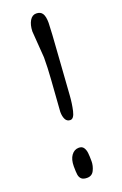

<svg xmlns="http://www.w3.org/2000/svg" viewBox="-144 -761 518 818"><g transform="rotate(-20 115.0 -352.0)"><path d="M89.8 -289.1 100.1 -432.1Q104 -484.4 104 -530.8L95.2 -651.9Q96.2 -681.6 107.2 -700Q118.2 -718.3 136.2 -718.3Q155.8 -718.3 164.3 -705.1Q172.9 -691.9 172.9 -662.6Q172.9 -637.2 162.6 -496.1L151.9 -342.8Q149.4 -305.7 142.1 -273.7Q134.8 -241.7 118.7 -241.7Q103.5 -241.7 96.7 -255.1Q89.8 -268.6 89.8 -289.1ZM101.6 14.2Q84.5 14.2 76.4 6.8Q68.4 -0.5 66.4 -13.4Q64.5 -26.4 64.5 -51.3Q64.5 -82.5 77.6 -100.6Q90.8 -118.7 111.3 -118.7Q126 -118.7 132.8 -108.9Q139.6 -99.1 141.4 -84.5Q143.1 -69.8 143.1 -45.9Q143.1 -25.4 133.5 -5.6Q124 14.2 101.6 14.2Z"/></g></svg>

Font: Dekko
Style: Regular
Weight: 400
Designer: Multiple
Foundry: Sorkin Type
Version: Version 2.001